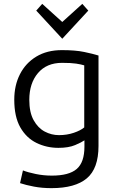

<svg xmlns="http://www.w3.org/2000/svg" viewBox="-20 -788 615 996"><path d="M247 188Q198 188 156 180Q114 172 84 162L99 96Q124 106 165 114.5Q206 123 249 123Q338 123 378 88.5Q418 54 418 -27V-60Q404 -50 370 -35.5Q336 -21 283 -21Q222 -21 169.5 -46.5Q117 -72 85.5 -127Q54 -182 54 -271Q54 -345 83.5 -403Q113 -461 168.5 -494.5Q224 -528 301 -528Q371 -528 416.5 -518.5Q462 -509 491 -500V-31Q491 86 430.5 137Q370 188 247 188ZM286 -87Q327 -87 362.5 -99Q398 -111 417 -127V-449Q401 -454 375 -458Q349 -462 302 -462Q222 -462 177 -409Q132 -356 132 -270Q132 -205 154.5 -164.5Q177 -124 212 -105.5Q247 -87 286 -87ZM303 -587 168 -733 199 -768 303 -674 407 -768 438 -733Z"/></svg>

Font: Ubuntu Sans
Style: Regular
Weight: 400
Designer: Dalton Maag Ltd
Foundry: Dalton Maag Ltd
Version: Version 1.006; ttfautohint (v1.8.4.7-5d5b)